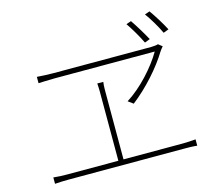

<svg xmlns="http://www.w3.org/2000/svg" viewBox="-111 -977 1222 1081"><g transform="rotate(-15 500.0 -437.0)"><path d="M731 -811 702 -801C725 -768 757 -714 776 -674L807 -686C786 -725 753 -779 731 -811ZM846 -837 817 -827C841 -794 872 -743 892 -700L923 -712C901 -754 869 -805 846 -837ZM867 -628 844 -646C836 -643 817 -641 803 -641C716 -641 297 -641 233 -641C199 -641 167 -643 138 -645V-608C138 -608 199 -611 233 -611C296 -611 728 -611 816 -611C771 -533 684 -435 596 -380L626 -358C716 -428 799 -523 847 -602C853 -612 860 -619 867 -628ZM81 -74V-37C110 -39 135 -40 161 -40H835C852 -40 884 -40 910 -37V-74C884 -72 861 -70 835 -70H489V-477C489 -495 490 -506 492 -521H457C458 -506 459 -491 459 -477V-70H161C135 -70 109 -71 81 -74Z"/></g></svg>

Font: Harano Aji Gothic KR ExtraLight
Style: Regular
Weight: 250
Foundry: Masamichi Hosoda
Version: HaranoAjiGothicKR-ExtraLight version 20220220;ttx 4.29.1